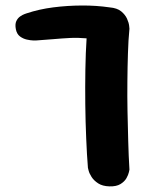

<svg xmlns="http://www.w3.org/2000/svg" viewBox="-20 -674 520 690"><path d="M373.2 -4.2Q348.2 -5 332.9 -15Q317.5 -25 309.2 -37.9Q301 -50.8 298.5 -60.8Q296 -70.8 296 -70.8Q292.2 -117.2 289.8 -176.2Q287.2 -235.2 286.5 -298.9Q285.8 -362.5 286.8 -423.8Q287.8 -485 291.2 -536.2Q259.5 -539 230.9 -537.5Q202.2 -536 173 -533.4Q143.8 -530.8 108.8 -528.5Q108.8 -528.5 99.2 -528.6Q89.8 -528.8 76.4 -531.8Q63 -534.8 51.8 -543.1Q40.5 -551.5 37 -568.8Q33.5 -586.8 38.5 -597.8Q43.5 -608.8 52.4 -614.9Q61.2 -621 68.4 -623.5Q75.5 -626 75.5 -626Q120.5 -641 171.2 -647.5Q222 -654 273.9 -654.2Q325.8 -654.5 373.8 -647.5Q401 -645.2 415.5 -633.2Q430 -621.2 436.5 -606.8Q443 -592.2 444.1 -581.5Q445.2 -570.8 445.2 -570.8Q441.2 -530.8 439.8 -482.2Q438.2 -433.8 437.8 -381.4Q437.2 -329 438.2 -274.6Q439.2 -220.2 440.8 -166.9Q442.2 -113.5 445.2 -64.5Q445.2 -64.5 443.2 -55.1Q441.2 -45.8 434.4 -33.6Q427.5 -21.5 412.9 -12.5Q398.2 -3.5 373.2 -4.2Z"/></svg>

Font: Sour Gummy Black
Style: Regular
Weight: 900
Version: Version 1.000